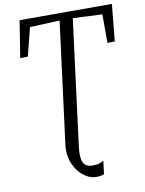

<svg xmlns="http://www.w3.org/2000/svg" viewBox="-105 -815 859 1138"><g transform="rotate(-10 325.0 -246.0)"><path d="M381 251Q350.5 251 321.8 234Q293 217 270.8 187Q248.5 157 237.8 117.2Q227 77.5 233 31.5L327 -700L147.5 -692L104.5 -522L58.5 -521L94 -743H649.5L627.5 -521L583.5 -520L583 -692L406.5 -700L309.5 56Q301.5 117.5 314.5 149Q327.5 180.5 373 180.5Q393.5 180.5 410.2 175.8Q427 171 438 162.5L428 243Q421 246 408.5 248.5Q396 251 381 251Z"/></g></svg>

Font: Merriweather Light 18pt Light
Style: Italic
Weight: 300
Italic angle: -7.8°
Version: Version 2.101